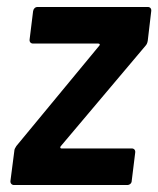

<svg xmlns="http://www.w3.org/2000/svg" viewBox="-20 -531 454 551"><path d="M20 0H345C352 0 358 -5 358 -12L368 -93C369 -100 365 -105 358 -105H156C153 -105 152 -108 154 -111L397 -399C401 -403 403 -408 404 -414L414 -499C415 -506 411 -511 404 -511H88C81 -511 76 -506 75 -499L65 -418C64 -411 68 -406 75 -406H262C266 -406 268 -403 265 -400L27 -112C24 -107 21 -103 21 -97L10 -12C9 -5 14 0 20 0Z"/></svg>

Font: Barlow Semi Condensed SemiBold
Style: Italic
Weight: 600
Width: 4
Italic angle: -7°
Designer: Jeremy Tribby
Foundry: Tribby Type
Version: Version 1.422;hotconv 1.0.109;makeotfexe 2.5.65596